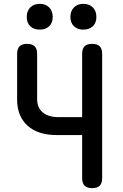

<svg xmlns="http://www.w3.org/2000/svg" viewBox="-20 -968 640 998"><path d="M407 -266H274Q177 -266 123 -315Q69 -364 69 -451V-688Q69 -715 82 -727.5Q95 -740 121 -740Q147 -740 160 -727.5Q173 -715 173 -688V-453Q173 -408 202.5 -383.5Q232 -359 286 -359H407V-688Q407 -715 419.5 -727.5Q432 -740 459 -740Q485 -740 498 -727.5Q511 -715 511 -688V-42Q511 -15 498 -2.5Q485 10 459 10Q433 10 420 -2.5Q407 -15 407 -42ZM413 -814Q383 -814 364.5 -831.5Q346 -849 346 -880Q346 -911 364.5 -929.5Q383 -948 413 -948Q444 -948 462.5 -929.5Q481 -911 481 -880Q481 -849 462.5 -831.5Q444 -814 413 -814ZM187 -814Q156 -814 137.5 -831.5Q119 -849 119 -880Q119 -911 137.5 -929.5Q156 -948 187 -948Q217 -948 235.5 -929.5Q254 -911 254 -880Q254 -849 235.5 -831.5Q217 -814 187 -814Z"/></svg>

Font: Maple Mono Medium
Style: Regular
Weight: 500
Monospace: yes
Designer: subframe7536
Version: Version 7.000